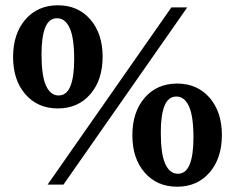

<svg xmlns="http://www.w3.org/2000/svg" viewBox="-20 -698 888 726"><path d="M160 0 628 -670H688L220 0ZM199 -288Q122.5 -288 76 -341.5Q29.5 -395 29.5 -482.5Q29.5 -570.5 76 -624.2Q122.5 -678 199 -678Q275 -678 321.5 -624.5Q368 -571 368 -483.5Q368 -395.5 321.5 -341.8Q275 -288 199 -288ZM201.5 -337Q232 -337 246.2 -372.2Q260.5 -407.5 260.5 -473Q260.5 -555 243.5 -592Q226.5 -629 196 -629Q165 -629 151 -593.8Q137 -558.5 137 -493Q137 -411 154 -374Q171 -337 201.5 -337ZM650 8Q573.5 8 527 -45.5Q480.5 -99 480.5 -186.5Q480.5 -274.5 527 -328.2Q573.5 -382 650 -382Q726 -382 772.5 -328.5Q819 -275 819 -187.5Q819 -99.5 772.5 -45.8Q726 8 650 8ZM652.5 -41Q683 -41 697.2 -76.2Q711.5 -111.5 711.5 -177Q711.5 -259 694.5 -296Q677.5 -333 647 -333Q616 -333 602 -297.8Q588 -262.5 588 -197Q588 -115 605 -78Q622 -41 652.5 -41Z"/></svg>

Font: Newsreader Text
Style: Bold
Weight: 700
Designer: Hugues Gentile
Foundry: Production Type
Version: Version 1.001